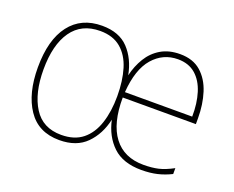

<svg xmlns="http://www.w3.org/2000/svg" viewBox="-93 -695 1050 861"><g transform="rotate(20 431.5 -264.0)"><path d="M634 -538Q696 -538 734 -504.5Q772 -471 789.5 -416Q807 -361 807 -295V-267H458Q457 -144 506 -79.5Q555 -15 648 -15Q688 -15 718.5 -22Q749 -29 788 -50V-22Q756 -6 722.5 2Q689 10 647 10Q559 10 510.5 -36Q462 -82 446 -157Q430 -84 383.5 -37Q337 10 255 10Q155 10 104.5 -65Q54 -140 54 -264Q54 -396 108.5 -467Q163 -538 262 -538Q344 -538 388.5 -490.5Q433 -443 447 -369Q458 -416 481.5 -454.5Q505 -493 543 -515.5Q581 -538 634 -538ZM262 -513Q173 -513 127 -447.5Q81 -382 81 -264Q81 -151 124 -83Q167 -15 255 -15Q318 -15 357 -46.5Q396 -78 414.5 -134.5Q433 -191 433 -264Q433 -337 416 -393Q399 -449 361 -481Q323 -513 262 -513ZM633 -513Q562 -513 514.5 -458.5Q467 -404 459 -293H780Q781 -356 765.5 -406Q750 -456 717 -484.5Q684 -513 633 -513Z"/></g></svg>

Font: Noto Sans Lao Looped SemiCondensed Thin
Style: Regular
Weight: 100
Width: 4
Designer: Mark Frömberg, Ben Mitchell
Foundry: The Fontpad Ltd
Version: Version 1.002; ttfautohint (v1.8.4.7-5d5b)